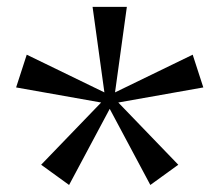

<svg xmlns="http://www.w3.org/2000/svg" viewBox="-20 -747 640 560"><path d="M181.5 -207.5 100 -266.5 275 -448 27 -492 58 -587.5 284.5 -477.5 250 -727H350L315.5 -477.5L542 -587.5L573 -492L325 -448L500 -266.5L418.5 -207.5L300 -429.5Z"/></svg>

Font: Spline Sans Mono Light
Style: Regular
Weight: 300
Monospace: yes
Version: Version 1.004